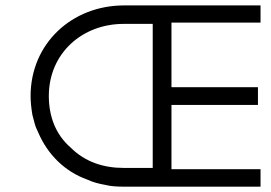

<svg xmlns="http://www.w3.org/2000/svg" viewBox="-20 -700 1017 720"><path d="M94.7 -339.8C94.7 -316.4 97.7 -292 101.6 -268.6C104.5 -257.8 107.4 -246.1 110.4 -235.4C113.3 -224.6 118.2 -213.9 123 -204.1C158.2 -121.1 222.7 -56.6 307.6 -26.4C328.1 -16.6 351.6 -10.7 374 -6.8C395.5 -1 422.9 0 445.3 0H957V-65.4H623V-306.6H947.3V-373H623V-615.2H957V-679.7H445.3C249 -679.7 94.7 -536.1 94.7 -339.8ZM163.1 -339.8C163.1 -501 289.1 -610.4 443.4 -610.4H552.7V-70.3H443.4C368.2 -70.3 298.8 -92.8 245.1 -146.5C187.5 -196.3 163.1 -265.6 163.1 -339.8Z"/></svg>

Font: My Font
Style: Regular
Weight: 400
Designer: Alfredo Marco Pradil
Version: Version 0.001